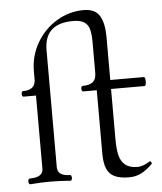

<svg xmlns="http://www.w3.org/2000/svg" viewBox="-53 -772 702 830"><g transform="rotate(-5 298.5 -357.5)"><path d="M367.2 -100.6V-376H307.6Q304.7 -376 303 -379.6Q301.3 -383.3 301.3 -388.2Q301.3 -393.1 303 -396.5Q304.7 -399.9 307.6 -399.9Q338.4 -399.9 352.8 -412.1Q367.2 -424.3 367.2 -451.2V-583.5Q367.2 -618.7 361.8 -639.6Q356.4 -660.6 339.8 -671.9Q323.2 -683.1 291 -683.1Q166 -683.1 166 -567.9V-59.6Q166 -21 220.2 -21Q223.6 -21 225.3 -17.3Q227.1 -13.7 227.1 -8.8Q227.1 -3.4 225.3 0.2Q223.6 3.9 220.2 3.9Q173.3 0 132.8 0Q91.8 0 44.9 3.9Q42 3.9 40 0Q38.1 -3.9 38.1 -8.8Q38.1 -13.7 40 -17.3Q42 -21 44.9 -21Q103.5 -21 103.5 -58.1V-376H48.8Q45.9 -376 44.2 -379.9Q42.5 -383.8 42.5 -388.7Q42.5 -393.6 44.2 -396.7Q45.9 -399.9 48.8 -399.9Q103.5 -399.9 103.5 -446.3V-480.5Q103.5 -548.3 136.5 -604.7Q169.4 -661.1 223.9 -693.6Q278.3 -726.1 340.3 -726.1Q390.6 -726.1 409.9 -693.6Q429.2 -661.1 429.2 -601.1V-415H574.7Q578.1 -415 579.8 -409.4Q581.5 -403.8 581.5 -395.5Q581.5 -387.2 579.8 -381.6Q578.1 -376 574.7 -376H429.2V-157.7Q429.2 -115.2 435.8 -88.1Q442.4 -61 461.2 -45.7Q480 -30.3 515.1 -30.3Q537.1 -30.3 568.8 -49.8L569.8 -50.3Q572.8 -50.3 575.2 -45.2Q577.6 -40 575.7 -38.1Q551.3 -13.7 527.6 -1.2Q503.9 11.2 474.6 11.2Q435.5 11.2 412.1 0.5Q388.7 -10.3 377.9 -34.7Q367.2 -59.1 367.2 -100.6Z"/></g></svg>

Font: JuniusX Light
Style: Regular
Weight: 300
Designer: Peter S. Baker
Foundry: Briery Creek Software
Version: Version 1.008